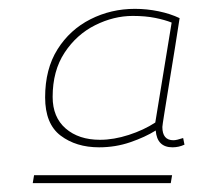

<svg xmlns="http://www.w3.org/2000/svg" viewBox="-20 -697 472 434"><path d="M386 -656Q382 -629 375.5 -589Q369 -549 362.5 -509Q356 -469 351.5 -441Q347 -413 347 -410Q347 -380 372 -380Q379 -380 394 -385L397 -370Q384 -364 370 -364Q335 -364 332 -402Q308 -387 274.5 -375.5Q241 -364 204 -364Q152 -364 117 -390.5Q82 -417 82 -477Q82 -541 110 -585.5Q138 -630 184.5 -653.5Q231 -677 285 -677Q312 -677 338.5 -671.5Q365 -666 386 -656ZM99 -478Q99 -432 128.5 -406.5Q158 -381 206 -381Q237 -381 271 -392Q305 -403 331 -420L368 -646Q353 -652 331 -656.5Q309 -661 280 -661Q237 -661 195 -640Q153 -619 126 -578Q99 -537 99 -478ZM54 -283 57 -301H369L366 -283Z"/></svg>

Font: Georama Extended Thin
Style: Italic
Weight: 100
Width: 7
Italic angle: -9°
Designer: Jean-Baptiste Levee
Foundry: Production Type
Version: Version 1.000